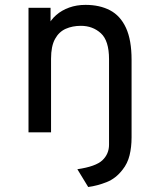

<svg xmlns="http://www.w3.org/2000/svg" viewBox="-20 -543 656 788"><path d="M342 224.5 297.5 151.5Q373 140.5 400.2 114.8Q427.5 89 427.5 50.5V-300Q427.5 -376 394 -406.5Q360.5 -437 312 -437Q277.5 -437 249.8 -424.8Q222 -412.5 205.8 -383Q189.5 -353.5 189.5 -302V0H97V-511H187.5V-413.5L176.5 -436Q188.5 -462 211 -481.5Q233.5 -501 264 -512Q294.5 -523 331 -523Q389 -523 431.5 -500.8Q474 -478.5 497 -428.8Q520 -379 520 -297.5V21Q520 60.5 511.8 94.2Q503.5 128 483 153.5Q455.5 189.5 417.5 204.5Q379.5 219.5 342 224.5Z"/></svg>

Font: Overpass Mono Light Medium
Style: Regular
Weight: 500
Monospace: yes
Version: Version 4.000